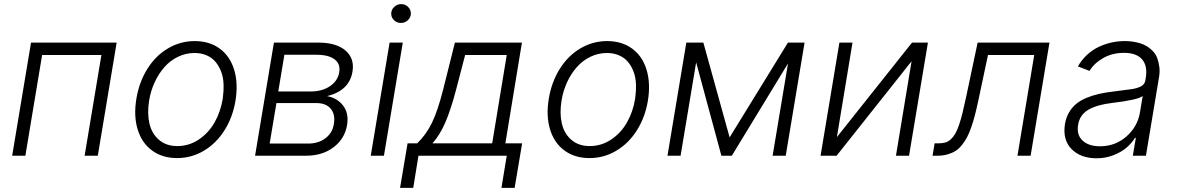

<svg xmlns="http://www.w3.org/2000/svg" viewBox="-20 -751 5677 926"><path d="M38.7 0 129.6 -545.5H542.6L451.7 0H388.1L469.1 -485.8H183.2L102.3 0Z M834.2 11.4Q763.1 11.4 713.6 -24.9Q664.1 -61.1 644 -126.4Q623.9 -191.8 637.8 -275.2Q651.3 -356.5 691.4 -419.9Q731.5 -483.3 791 -518.1Q850.5 -552.9 919 -552.9Q990.1 -552.9 1039.6 -516.7Q1089.1 -480.5 1109.2 -415Q1129.3 -349.4 1115.8 -265.6Q1102.3 -184.7 1062.1 -121.6Q1022 -58.6 962.5 -23.6Q903.1 11.4 834.2 11.4ZM835.2 -46.5Q891.3 -46.5 938.4 -77.8Q985.4 -109 1014.7 -160.3Q1044 -211.6 1054.3 -275.2Q1059.3 -311.4 1058.2 -344.1Q1057.2 -376.8 1046.9 -404.5Q1036.6 -432.2 1019.7 -452.4Q1002.8 -472.7 976.7 -484Q950.6 -495.4 918.3 -495.4Q876.1 -495.4 838.4 -477.1Q800.8 -458.8 772.9 -427.2Q745 -395.6 725.9 -354Q706.7 -312.5 699.2 -265.6Q689.3 -204.9 700.6 -155.7Q712 -106.5 746.8 -76.5Q781.6 -46.5 835.2 -46.5Z M1210.2 0 1301.1 -545.5H1516Q1601.9 -545.5 1646.3 -507.3Q1690.7 -469.1 1680 -405.2Q1664.8 -313.9 1557.5 -287.3Q1606.2 -278.8 1634.8 -241.7Q1663.4 -204.5 1653.8 -147.7Q1642.8 -82 1589.1 -41Q1535.5 0 1456.3 0ZM1280.5 -58.6H1466.3Q1516 -58.6 1549.9 -84.5Q1583.8 -110.4 1590.2 -153.1Q1598 -199.2 1575.1 -226.6Q1552.2 -253.9 1506 -253.9H1313.2ZM1322.1 -310H1480.1Q1534.4 -310 1572.1 -335.8Q1609.7 -361.5 1616.1 -403.1Q1622.9 -442.5 1593.8 -464.7Q1564.6 -486.9 1506 -486.9H1351.6Z M1768.1 0 1859 -545.5H1922.6L1831.7 0ZM1913.7 -640.3Q1893.8 -640.3 1880 -653.9Q1866.1 -667.6 1866.8 -686.8Q1867.5 -704.9 1881.6 -718Q1895.6 -731.2 1914.8 -731.2Q1934.7 -731.2 1948.3 -717.5Q1962 -703.8 1961.6 -684.7Q1960.9 -666.5 1946.9 -653.4Q1932.9 -640.3 1913.7 -640.3Z M1909.4 155.2 1945.7 -59.7H1992.2Q2034.4 -100.5 2062.5 -157.3Q2090.6 -214.1 2116.8 -317.1L2174 -545.5H2497.2L2417.3 -59.7H2498.2L2462 155.2H2398.4L2424 0H1998.2L1973 155.2ZM2065.7 -59.7H2353.7L2424 -485.8H2223.4L2179.3 -317.1Q2154.8 -224.1 2128.7 -162.6Q2102.6 -101.2 2065.7 -59.7Z M2823.2 11.4Q2752.1 11.4 2702.6 -24.9Q2653.1 -61.1 2633 -126.4Q2612.9 -191.8 2626.8 -275.2Q2640.3 -356.5 2680.4 -419.9Q2720.5 -483.3 2780 -518.1Q2839.5 -552.9 2908 -552.9Q2979 -552.9 3028.6 -516.7Q3078.1 -480.5 3098.2 -415Q3118.3 -349.4 3104.8 -265.6Q3091.3 -184.7 3051.1 -121.6Q3011 -58.6 2951.5 -23.6Q2892 11.4 2823.2 11.4ZM2824.2 -46.5Q2880.3 -46.5 2927.4 -77.8Q2974.4 -109 3003.7 -160.3Q3033 -211.6 3043.3 -275.2Q3048.3 -311.4 3047.2 -344.1Q3046.2 -376.8 3035.9 -404.5Q3025.6 -432.2 3008.7 -452.4Q2991.8 -472.7 2965.7 -484Q2939.6 -495.4 2907.3 -495.4Q2865.1 -495.4 2827.4 -477.1Q2789.8 -458.8 2761.9 -427.2Q2734 -395.6 2714.8 -354Q2695.7 -312.5 2688.2 -265.6Q2678.3 -204.9 2689.6 -155.7Q2701 -106.5 2735.8 -76.5Q2770.6 -46.5 2824.2 -46.5Z M3498.9 -88.4 3780.2 -545.5H3860.4L3769.5 0H3706.3L3780.5 -445L3509.6 0H3459.2L3337.4 -450.3L3262.4 0H3199.2L3290.1 -545.5H3372.2Z M4016.3 -89.8 4378.6 -545.5H4455.3L4364.3 0H4301.1L4376.4 -455.6L4014.9 0H3937.5L4028.4 -545.5H4091.6Z M4477.6 0 4487.6 -59.7H4504.6Q4524.5 -59.7 4539.1 -63.7Q4553.6 -67.8 4566.1 -79.5Q4578.5 -91.3 4587.5 -106.7Q4596.6 -122.2 4606 -150.4Q4615.4 -178.6 4623 -209.9Q4630.7 -241.1 4641 -290.1L4695 -545.5H5041.5L4950.6 0H4887.1L4968 -485.8H4745L4698.9 -268.8Q4690.3 -228 4682.5 -197.8Q4674.7 -167.6 4664.6 -138.1Q4654.5 -108.7 4643.5 -88.2Q4632.5 -67.8 4618.1 -50.1Q4603.7 -32.3 4586.6 -22Q4569.6 -11.7 4548.1 -5.9Q4526.6 0 4500.4 0Z M5269.2 12.4Q5192.1 12.4 5148.3 -31.8Q5104.4 -76 5116.1 -152.3Q5121.4 -183.9 5135.8 -208.6Q5150.2 -233.3 5170.6 -250.2Q5191.1 -267 5220.3 -279.1Q5249.6 -291.2 5281.1 -298.3Q5312.5 -305.4 5352.6 -310Q5432.5 -320 5442.8 -321.7Q5485.8 -329.5 5497.9 -347.7Q5502.5 -354.4 5503.9 -363.3L5506 -376.1Q5515.3 -432.5 5488.5 -464.3Q5461.6 -496.1 5400.9 -496.1Q5344.8 -496.1 5301 -471.2Q5257.1 -446.4 5234.7 -409.1L5178.6 -430.8Q5197.1 -463.1 5223.5 -487.2Q5250 -511.4 5280.2 -525.4Q5310.4 -539.4 5341.6 -546.2Q5372.9 -552.9 5405.5 -552.9Q5424.4 -552.9 5442.1 -550.4Q5459.9 -547.9 5478.7 -542.3Q5497.5 -536.6 5512.4 -527.2Q5527.3 -517.8 5540.8 -503.7Q5554.3 -489.7 5561.4 -470.5Q5568.5 -451.3 5571.6 -426.5Q5574.6 -401.6 5568.5 -370.4L5506.7 0H5443.5L5458.1 -86.3H5454.2Q5437.9 -60.4 5413.4 -39.1Q5388.8 -17.8 5350.5 -2.7Q5312.1 12.4 5269.2 12.4ZM5285.2 -45.5Q5359 -45.5 5412.8 -92.9Q5466.6 -140.3 5478 -209.2L5491.1 -288Q5469.5 -269.5 5344.1 -254.6Q5269.5 -245.7 5228.5 -221.4Q5187.5 -197.1 5179.7 -149.5Q5171.5 -100.9 5201 -73.2Q5230.5 -45.5 5285.2 -45.5Z"/></svg>

Font: Karasuma Gothic
Style: Light Italic
Weight: 300
Italic angle: 9.39998°
Designer: Rasmus Andersson / Ryoko Nishizuka
Foundry: rsms
Version: Version 1.00